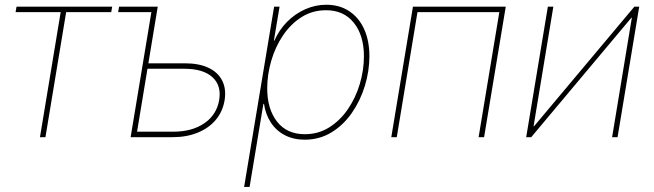

<svg xmlns="http://www.w3.org/2000/svg" viewBox="-20 -563 2686 788"><path d="M144 0 229 -513.2H43.9L47.9 -535.6H440.4L436.5 -513.2H251.5L166.5 0Z M464.8 -513.2 468.8 -535.6H616.2L612.3 -513.2ZM579.1 -303.2H738.8Q796.4 -303.2 835.4 -284.9Q874.5 -266.6 891.8 -232.4Q909.2 -198.2 901.9 -151.9Q894 -105 865.5 -71Q836.9 -37.1 791.5 -18.6Q746.1 0 688.5 0H516.1L605 -535.6H627.4L542.5 -22.5H690.9Q768.1 -22.5 818.6 -57.1Q869.1 -91.8 879.4 -151.9Q889.6 -211.9 851.8 -246.3Q814 -280.8 736.3 -280.8H575.7Z M981.9 204.1 1105 -535.6H1127.4L1104 -396H1106Q1125.5 -440.4 1158.4 -473.6Q1191.4 -506.8 1232.9 -525.1Q1274.4 -543.5 1318.8 -543.5Q1374 -543.5 1413.8 -516.8Q1453.6 -490.2 1474.9 -442.6Q1496.1 -395 1496.1 -332.5Q1496.1 -271.5 1477.5 -210.7Q1459 -149.9 1424.3 -99.9Q1389.6 -49.8 1340.6 -19.8Q1291.5 10.3 1230.5 10.3Q1184.6 10.3 1149.2 -8.1Q1113.8 -26.4 1091.8 -59.8Q1069.8 -93.3 1063.5 -136.7H1061L1004.4 204.1ZM1231 -12.2Q1286.6 -12.2 1331.3 -40.3Q1376 -68.4 1408 -115.2Q1439.9 -162.1 1456.8 -218.8Q1473.6 -275.4 1473.6 -332Q1473.6 -417.5 1432.4 -469.2Q1391.1 -521 1318.4 -521Q1262.2 -521 1217.5 -492.7Q1172.9 -464.4 1141.4 -417.5Q1109.9 -370.6 1093.3 -313.7Q1076.7 -256.8 1076.7 -200.2Q1076.7 -115.7 1116.9 -64Q1157.2 -12.2 1231 -12.2Z M2055.7 -535.6 1966.8 0H1944.3L2029.3 -513.2H1693.4L1608.4 0H1585.9L1674.8 -535.6Z M2514.6 0H2492.2L2573.2 -490.2H2571.3L2160.2 0H2139.6L2228.5 -535.6H2251L2169.9 -44.9H2171.9L2583.5 -535.6H2603.5Z"/></svg>

Font: Inter 20pt Thin
Style: Italic
Weight: 250
Italic angle: -9.3988°
Version: Version 4.001;git-66647c0bb